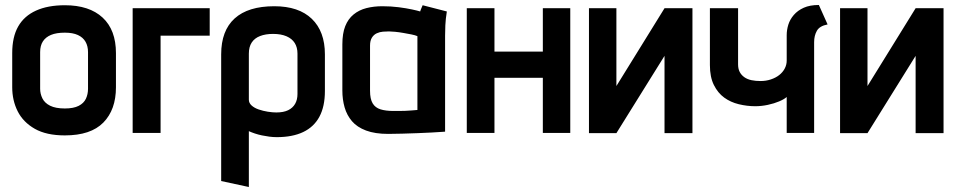

<svg xmlns="http://www.w3.org/2000/svg" viewBox="-20 -533 3842 770"><path d="M445 -183V-320Q445 -413 391.5 -462.5Q338 -512 240 -512Q172 -512 124.5 -490.5Q77 -469 53 -427Q29 -385 29 -320V-183Q29 -130 51 -86.5Q73 -43 119.5 -16.5Q166 10 240 10Q344 10 394.5 -41.5Q445 -93 445 -183ZM333 -324V-177Q333 -155 324.5 -137Q316 -119 295.5 -108.5Q275 -98 240 -98Q203 -98 181 -109Q159 -120 150 -138.5Q141 -157 141 -177V-324Q141 -350 152 -367Q163 -384 184.5 -393Q206 -402 240 -402Q272 -402 292.5 -392.5Q313 -383 323 -365.5Q333 -348 333 -324Z M512 -500V0H624V-390H821V-500Z M1283 -168V-315Q1283 -407 1230.5 -457.5Q1178 -508 1080 -508Q975 -508 921 -459Q867 -410 867 -315V193L978 217V-7Q989 -2 1002.5 2.5Q1016 7 1030.5 10Q1045 13 1060 15Q1075 17 1090 17Q1153 17 1196 -3.5Q1239 -24 1261 -65Q1283 -106 1283 -168ZM1173 -318V-156Q1173 -133 1163.5 -116.5Q1154 -100 1135.5 -91Q1117 -82 1088 -82Q1073 -82 1054 -85Q1035 -88 1017.5 -94Q1000 -100 989 -110Q978 -120 978 -133V-318Q978 -345 989.5 -362.5Q1001 -380 1023 -388.5Q1045 -397 1075 -397Q1107 -397 1129 -387.5Q1151 -378 1162 -360.5Q1173 -343 1173 -318Z M1772 -487 1675 -512Q1671 -504 1668 -495.5Q1665 -487 1665 -487Q1656 -490 1633 -495Q1610 -500 1579 -504Q1548 -508 1513 -508Q1479 -508 1449.5 -500.5Q1420 -493 1398 -475Q1376 -457 1364.5 -428Q1353 -399 1353 -355V-170Q1353 -134 1362 -102.5Q1371 -71 1391.5 -47Q1412 -23 1448 -9.5Q1484 4 1537 4Q1563 4 1593.5 3Q1624 2 1654.5 1Q1685 0 1710 -1.5Q1735 -3 1750.5 -4Q1766 -5 1765 -5V-390Q1765 -407 1766 -431.5Q1767 -456 1772 -487ZM1464 -169V-350Q1464 -370 1471.5 -382Q1479 -394 1491 -399.5Q1503 -405 1516 -406Q1529 -407 1540 -407Q1549 -407 1564.5 -405.5Q1580 -404 1597 -401Q1614 -398 1629.5 -395Q1645 -392 1654 -388V-92Q1642 -91 1630 -90Q1618 -89 1605 -88.5Q1592 -88 1579.5 -88Q1567 -88 1558 -88Q1527 -88 1506 -94.5Q1485 -101 1474.5 -118.5Q1464 -136 1464 -169Z M2157 -326H1963V-500H1852V0H1963V-221H2157V0H2267V-500H2157Z M2452 -500H2342V1H2452L2645 -309V1H2757V-500H2645L2452 -188Z M3135 0H3245V-364Q3245 -390 3256 -409.5Q3267 -429 3299 -435L3264 -513Q3228 -513 3203.5 -502Q3179 -491 3163.5 -473Q3148 -455 3141.5 -434Q3135 -413 3135 -392V-290Q3135 -273 3127 -258Q3119 -243 3105 -232Q3091 -221 3071.5 -214.5Q3052 -208 3030 -208Q3010 -208 2993.5 -211.5Q2977 -215 2965 -223.5Q2953 -232 2946.5 -244.5Q2940 -257 2940 -275V-500H2827V-272Q2827 -224 2843 -192Q2859 -160 2884.5 -141.5Q2910 -123 2943 -115Q2976 -107 3009 -107Q3034 -107 3059.5 -112.5Q3085 -118 3105 -126.5Q3125 -135 3135 -144Z M3459 -500H3349V1H3459L3652 -309V1H3764V-500H3652L3459 -188Z"/></svg>

Font: Advent Pro Expanded
Style: Bold
Weight: 700
Width: 7
Designer: VivaRado, Andreas Kalpakidis
Foundry: VivaRado, Andreas Kalpakidis
Version: Version 3.000